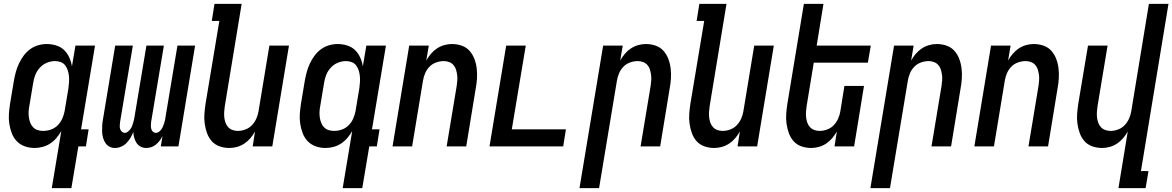

<svg xmlns="http://www.w3.org/2000/svg" viewBox="-20 -755 6045 990"><path d="M202 -80Q222 -80 241.5 -86.5Q261 -93 276.5 -108Q292 -123 300.5 -142Q309 -161 313 -181L333 -301Q335 -316 336 -332Q337 -348 335.5 -363Q334 -378 329.5 -392Q325 -406 316.5 -417.5Q308 -429 294 -434.5Q280 -440 264 -440Q243 -440 222 -431.5Q201 -423 185.5 -406Q170 -389 162 -368.5Q154 -348 151 -327L131 -207Q128 -192 127.5 -177.5Q127 -163 129 -149Q131 -135 136 -122Q141 -109 150.5 -99Q160 -89 173.5 -84.5Q187 -80 202 -80ZM247 215 296 -79Q285 -60 270.5 -43Q256 -26 238 -14.5Q220 -3 199.5 2.5Q179 8 159 8Q132 8 108 -0.5Q84 -9 67 -26.5Q50 -44 41 -67.5Q32 -91 28 -116.5Q24 -142 26 -168.5Q28 -195 32 -221L52 -341Q56 -363 62 -385Q68 -407 78 -428Q88 -449 102 -468Q116 -487 135 -501Q154 -515 176.5 -521.5Q199 -528 221 -528Q246 -528 270 -520.5Q294 -513 310.5 -497Q327 -481 337 -459Q347 -437 351 -413L369 -520H470L398 -88H437L423 0H384L348 215Z M734 8Q718 8 705 1Q692 -6 684 -18Q676 -30 672 -45Q668 -60 667 -75Q662 -60 653.5 -45.5Q645 -31 633 -18.5Q621 -6 605 1Q589 8 574 8H573Q557 8 544 1Q531 -6 523 -18.5Q515 -31 511 -46Q507 -61 506.5 -76.5Q506 -92 507 -108Q508 -124 511 -140L574 -520H665L599 -125Q598 -116 597.5 -107Q597 -98 599.5 -90Q602 -82 608.5 -76Q615 -70 624 -70Q632 -70 639.5 -76Q647 -82 652.5 -89.5Q658 -97 661 -105Q664 -113 666.5 -121.5Q669 -130 671 -138.5Q673 -147 674 -155L735 -520H825L759 -125Q758 -116 758 -107Q758 -98 760 -90Q762 -82 768.5 -76Q775 -70 784 -70Q793 -70 800.5 -76Q808 -82 813 -89.5Q818 -97 821 -105Q824 -113 827 -121.5Q830 -130 831.5 -138.5Q833 -147 834 -155L895 -520H986L900 0H809L818 -54Q812 -41 803.5 -30Q795 -19 784.5 -10Q774 -1 760.5 3.5Q747 8 734 8Z M1163 8Q1136 8 1112 -0.5Q1088 -9 1072 -27Q1056 -45 1047.5 -68.5Q1039 -92 1035.5 -117.5Q1032 -143 1034 -169Q1036 -195 1040 -221L1111 -647H1072L1086 -735H1226L1139 -207Q1137 -193 1136 -178.5Q1135 -164 1136.5 -150Q1138 -136 1142.5 -123Q1147 -110 1156 -100Q1165 -90 1178 -85Q1191 -80 1206 -80Q1225 -80 1244.5 -87Q1264 -94 1278.5 -109Q1293 -124 1301.5 -143Q1310 -162 1313 -181L1369 -520H1470L1384 0H1283L1295 -77Q1285 -59 1271 -42.5Q1257 -26 1239.5 -14.5Q1222 -3 1202 2.5Q1182 8 1163 8Z M1702 -80Q1722 -80 1741.5 -86.5Q1761 -93 1776.5 -108Q1792 -123 1800.5 -142Q1809 -161 1813 -181L1833 -301Q1835 -316 1836 -332Q1837 -348 1835.5 -363Q1834 -378 1829.5 -392Q1825 -406 1816.5 -417.5Q1808 -429 1794 -434.5Q1780 -440 1764 -440Q1743 -440 1722 -431.5Q1701 -423 1685.5 -406Q1670 -389 1662 -368.5Q1654 -348 1651 -327L1631 -207Q1628 -192 1627.5 -177.5Q1627 -163 1629 -149Q1631 -135 1636 -122Q1641 -109 1650.5 -99Q1660 -89 1673.5 -84.5Q1687 -80 1702 -80ZM1747 215 1796 -79Q1785 -60 1770.5 -43Q1756 -26 1738 -14.5Q1720 -3 1699.5 2.5Q1679 8 1659 8Q1632 8 1608 -0.5Q1584 -9 1567 -26.5Q1550 -44 1541 -67.5Q1532 -91 1528 -116.5Q1524 -142 1526 -168.5Q1528 -195 1532 -221L1552 -341Q1556 -363 1562 -385Q1568 -407 1578 -428Q1588 -449 1602 -468Q1616 -487 1635 -501Q1654 -515 1676.5 -521.5Q1699 -528 1721 -528Q1746 -528 1770 -520.5Q1794 -513 1810.5 -497Q1827 -481 1837 -459Q1847 -437 1851 -413L1869 -520H1970L1898 -88H1937L1923 0H1884L1848 215Z M2004 0 2090 -520H2191L2178 -443Q2188 -461 2202 -477.5Q2216 -494 2233.5 -505.5Q2251 -517 2271 -522.5Q2291 -528 2310 -528Q2337 -528 2361 -519.5Q2385 -511 2401 -493Q2417 -475 2426 -451.5Q2435 -428 2438 -402.5Q2441 -377 2439.5 -351Q2438 -325 2433 -299L2384 0H2283L2335 -313Q2337 -327 2338 -341.5Q2339 -356 2337 -370Q2335 -384 2331 -397Q2327 -410 2318 -420Q2309 -430 2296 -435Q2283 -440 2268 -440Q2249 -440 2229 -433Q2209 -426 2194.5 -411Q2180 -396 2172 -377Q2164 -358 2161 -339L2105 0Z M2504 0 2590 -520H2691L2619 -88H2898L2884 0Z M2968 215 3090 -520H3191L3178 -443Q3188 -461 3202 -477.5Q3216 -494 3233.5 -505.5Q3251 -517 3271 -522.5Q3291 -528 3310 -528Q3337 -528 3361 -519.5Q3385 -511 3401 -493Q3417 -475 3426 -451.5Q3435 -428 3438 -402.5Q3441 -377 3439.5 -351Q3438 -325 3433 -299L3384 0H3283L3335 -313Q3337 -327 3338 -341.5Q3339 -356 3337 -370Q3335 -384 3331 -397Q3327 -410 3318 -420Q3309 -430 3296 -435Q3283 -440 3268 -440Q3249 -440 3229 -433Q3209 -426 3194.5 -411Q3180 -396 3172 -377Q3164 -358 3161 -339L3069 215Z M3663 8Q3636 8 3612 -0.5Q3588 -9 3572 -27Q3556 -45 3547.5 -68.5Q3539 -92 3535.5 -117.5Q3532 -143 3534 -169Q3536 -195 3540 -221L3611 -647H3572L3586 -735H3726L3639 -207Q3637 -193 3636 -178.5Q3635 -164 3636.5 -150Q3638 -136 3642.5 -123Q3647 -110 3656 -100Q3665 -90 3678 -85Q3691 -80 3706 -80Q3725 -80 3744.5 -87Q3764 -94 3778.5 -109Q3793 -124 3801.5 -143Q3810 -162 3813 -181L3869 -520H3970L3884 0H3783L3795 -77Q3785 -59 3771 -42.5Q3757 -26 3739.5 -14.5Q3722 -3 3702 2.5Q3682 8 3663 8Z M4163 8Q4136 8 4112 -0.5Q4088 -9 4072 -27Q4056 -45 4047.5 -68.5Q4039 -92 4035.5 -117.5Q4032 -143 4034 -169Q4036 -195 4040 -221L4125 -735H4226L4191 -520H4470L4455 -432H4176L4139 -207Q4137 -193 4136 -178.5Q4135 -164 4136.5 -150Q4138 -136 4142.5 -123Q4147 -110 4156 -100Q4165 -90 4178 -85Q4191 -80 4206 -80Q4225 -80 4244.5 -87Q4264 -94 4278.5 -109Q4293 -124 4301.5 -143Q4310 -162 4313 -181L4334 -312H4435L4384 0H4283L4295 -77Q4285 -59 4271 -42.5Q4257 -26 4239.5 -14.5Q4222 -3 4202 2.5Q4182 8 4163 8Z M4468 215 4590 -520H4691L4678 -443Q4688 -461 4702 -477.5Q4716 -494 4733.5 -505.5Q4751 -517 4771 -522.5Q4791 -528 4810 -528Q4837 -528 4861 -519.5Q4885 -511 4901 -493Q4917 -475 4926 -451.5Q4935 -428 4938 -402.5Q4941 -377 4939.5 -351Q4938 -325 4933 -299L4884 0H4783L4835 -313Q4837 -327 4838 -341.5Q4839 -356 4837 -370Q4835 -384 4831 -397Q4827 -410 4818 -420Q4809 -430 4796 -435Q4783 -440 4768 -440Q4749 -440 4729 -433Q4709 -426 4694.5 -411Q4680 -396 4672 -377Q4664 -358 4661 -339L4569 215Z M5004 0 5090 -520H5191L5178 -443Q5188 -461 5202 -477.5Q5216 -494 5233.5 -505.5Q5251 -517 5271 -522.5Q5291 -528 5310 -528Q5337 -528 5361 -519.5Q5385 -511 5401 -493Q5417 -475 5426 -451.5Q5435 -428 5438 -402.5Q5441 -377 5439.5 -351Q5438 -325 5433 -299L5384 0H5283L5335 -313Q5337 -327 5338 -341.5Q5339 -356 5337 -370Q5335 -384 5331 -397Q5327 -410 5318 -420Q5309 -430 5296 -435Q5283 -440 5268 -440Q5249 -440 5229 -433Q5209 -426 5194.5 -411Q5180 -396 5172 -377Q5164 -358 5161 -339L5105 0Z M5747 215 5795 -77Q5785 -59 5771 -42.5Q5757 -26 5739.5 -14.5Q5722 -3 5702 2.5Q5682 8 5663 8Q5636 8 5612 -0.5Q5588 -9 5572 -27Q5556 -45 5547.5 -68.5Q5539 -92 5535.5 -117.5Q5532 -143 5534 -169Q5536 -195 5540 -221L5590 -520H5691L5639 -207Q5637 -193 5636 -178.5Q5635 -164 5636.5 -150Q5638 -136 5642.5 -123Q5647 -110 5656 -100Q5665 -90 5678 -85Q5691 -80 5706 -80Q5725 -80 5744.5 -87Q5764 -94 5778.5 -109Q5793 -124 5801.5 -143Q5810 -162 5813 -181L5904 -735H6005L5863 127H5902L5887 215Z"/></svg>

Font: Iosevka Semibold
Style: Italic
Weight: 600
Italic angle: -9°
Monospace: yes
Designer: Belleve Invis
Foundry: Belleve Invis
Version: Version 32.5.0; ttfautohint (v1.8.4)